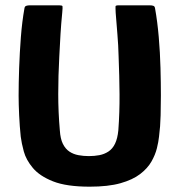

<svg xmlns="http://www.w3.org/2000/svg" viewBox="-20 -693 675 722"><path d="M317 9Q230 9 179.5 -11Q129 -31 103.5 -61.5Q78 -92 69.5 -123.5Q61 -155 58 -179Q54 -217 52 -259.5Q50 -302 50 -334Q50 -380 52 -437.5Q54 -495 58.5 -553.5Q63 -612 72 -662Q73 -669 78.5 -671Q84 -673 92 -673Q120 -673 147.5 -673Q175 -673 203 -673Q214 -673 215 -669.5Q216 -666 214 -645Q210 -605 207.5 -564Q205 -523 203 -481Q199 -407 199 -339Q199 -271 205 -203Q207 -171 216.5 -152Q226 -133 241 -123Q256 -113 275 -109.5Q294 -106 314 -106Q335 -106 353.5 -109.5Q372 -113 387.5 -123Q403 -133 412.5 -152.5Q422 -172 425 -203Q430 -271 429.5 -339Q429 -407 426 -481Q425 -523 421.5 -564Q418 -605 415 -645Q414 -666 414.5 -669.5Q415 -673 427 -673Q456 -673 485 -673Q514 -673 543 -673Q552 -673 557 -671Q562 -669 563 -662Q572 -612 577 -553.5Q582 -495 583.5 -437.5Q585 -380 585 -334Q585 -302 584 -259.5Q583 -217 578 -179Q576 -160 570 -135.5Q564 -111 549.5 -85.5Q535 -60 507 -38.5Q479 -17 433 -4Q387 9 317 9Z"/></svg>

Font: Glory ExtraBold
Style: Regular
Weight: 800
Designer: Robert Leuschke
Foundry: Robert Leuschke
Version: Version 1.011